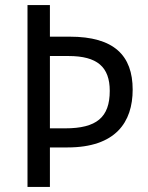

<svg xmlns="http://www.w3.org/2000/svg" viewBox="-20 -734 583 754"><path d="M501 -382C501 -516 428 -590 254 -590H176V-714H88V0H176V-155H245C434 -155 501 -254 501 -382ZM236 -230H176V-514H249C362 -514 411 -471 411 -377C411 -273 359 -230 236 -230Z"/></svg>

Font: Noto Sans Sinhala UI SemiCondensed
Style: Regular
Weight: 400
Width: 4
Designer: Jelle Bosma - Monotype Design Team
Foundry: Monotype Imaging Inc.
Version: Version 2.006